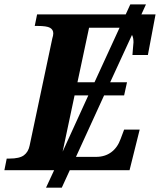

<svg xmlns="http://www.w3.org/2000/svg" viewBox="-43 -780 733 880"><path d="M-12.2 -53.2H1Q46.4 -53.2 66.7 -68.4Q86.9 -83.5 92.8 -112.8L196.8 -604Q198.7 -609.4 200 -616.2Q201.2 -623 201.2 -627Q201.2 -644 186.3 -652.6Q171.4 -661.1 128.9 -661.1H116.2L127 -713.9H533.2L554.2 -759.8H626L605 -713.9H669.9L634.8 -527.8H564Q564 -531.7 566.4 -558.3Q568.8 -585 568.8 -585.9Q568.8 -595.2 567.4 -603.8Q565.9 -612.3 562 -620.1L461.9 -402.8H539.1L525.9 -342.8H434.1L305.2 -61H397Q438 -61 466.8 -82.3Q495.6 -103.5 509.8 -143.1L525.9 -186H597.2L550.8 0H276.9L240.2 80.1H168L205.1 0H-22.9ZM390.1 -402.8 504.9 -652.8H365.2L312 -402.8ZM361.8 -342.8H298.8L244.1 -85Z"/></svg>

Font: Droid Serif
Style: Bold Italic
Weight: 700
Italic angle: -12°
Designer: Monotype Design team
Foundry: Monotype Imaging Inc.
Version: Version 1.03